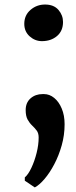

<svg xmlns="http://www.w3.org/2000/svg" viewBox="-20 -579 334 839"><path d="M163.2 -399.2Q133.1 -399.2 109.6 -420.2Q86.1 -441.3 86.1 -474.8Q86.1 -512.3 113.3 -535.8Q140.4 -559.2 176.8 -559.2Q215.1 -559.2 235.3 -535.9Q255.4 -512.5 255.4 -482.9Q255.4 -443.8 229.1 -421.5Q202.7 -399.2 163.2 -399.2ZM172 -167.9Q196.5 -167.9 216.9 -151.1Q237.4 -134.4 249.8 -104.6Q262.3 -74.9 262.3 -36.3Q262.3 11.5 249.6 56.4Q237 101.2 217 139Q197 176.9 174.6 203Q152.3 229.2 132.5 239.7H131.5L88.4 210.6V196.2Q103.5 183.6 117.2 154.3Q131 125 140 89.3Q148.9 53.5 148.9 21.9Q148.9 2.9 140.4 -8.4Q131.9 -19.7 120.6 -30.4Q109.3 -41 100.7 -56.4Q92.2 -71.8 92.2 -98.1Q92.2 -130.5 113.5 -149.2Q134.7 -167.9 166.6 -167.9Z"/></svg>

Font: Merriweather 7pt Light
Style: Regular
Weight: 300
Designer: Eben Sorkin
Foundry: Eben Sorkin
Version: Version 2.200;gftools[0.9.31]